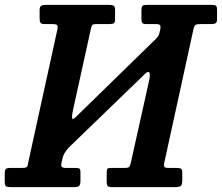

<svg xmlns="http://www.w3.org/2000/svg" viewBox="-56 -770 914 790"><path d="M603 -647.5Q606 -662 602.5 -666.5Q599 -671 584 -671H545Q533.5 -671 529.8 -675.5Q526 -680 526 -692.5V-726Q526 -742 530.5 -746Q535 -750 550 -750H814.5Q827.5 -750 832.2 -746.5Q837 -743 837 -729.5V-690Q837 -678.5 831.5 -674.8Q826 -671 813.5 -671H768.5Q752.5 -671 747.5 -667Q742.5 -663 739.5 -647.5L619.5 -98.5Q617.5 -87 620.8 -83Q624 -79 636.5 -79H672Q684.5 -79 689.2 -75.5Q694 -72 694 -59.5V-27.5Q694 -8.5 686.8 -4.2Q679.5 0 661 0H407.5Q391.5 0 387.2 -4.5Q383 -9 383 -26V-59.5Q383 -71.5 385.8 -75.2Q388.5 -79 399.5 -79H458Q472.5 -79 476.2 -84Q480 -89 483 -103.5L557 -436Q564 -467.5 557.5 -472.5Q551 -477.5 539 -464.5L226.5 -162.5Q219 -154 211.8 -143.2Q204.5 -132.5 201 -117.5L197.5 -102Q194.5 -89.5 197.8 -84.2Q201 -79 214.5 -79H255.5Q267 -79 271 -76Q275 -73 275 -61V-27.5Q275 -9 269 -4.5Q263 0 245 0H-11.5Q-27 0 -31.8 -4Q-36.5 -8 -36.5 -24V-54.5Q-36.5 -69 -32.5 -74Q-28.5 -79 -14.5 -79H33.5Q47.5 -79 52.8 -81.8Q58 -84.5 59.5 -98.5L180.5 -650.5Q183 -663.5 178.5 -667.2Q174 -671 161 -671H128Q114.5 -671 110.8 -675.8Q107 -680.5 107 -696V-728.5Q107 -742 113.2 -746Q119.5 -750 132.5 -750H392.5Q406 -750 411.8 -746.5Q417.5 -743 417.5 -728.5V-691.5Q417.5 -678.5 412.8 -674.8Q408 -671 395.5 -671H340Q327 -671 323.8 -667Q320.5 -663 317.5 -649.5L245 -320Q238 -288 241.5 -282.2Q245 -276.5 260.5 -293L587 -611.5Q591.5 -617 594.8 -621.5Q598 -626 600.5 -636Z"/></svg>

Font: Besley* Narrow Semi
Style: Italic
Weight: 600
Width: 4
Italic angle: -13°
Designer: Owen Earl
Foundry: indestructible type*
Version: Version 3.000; ttfautohint (v1.8.3)